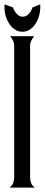

<svg xmlns="http://www.w3.org/2000/svg" viewBox="-28 -847 202 867"><path d="M36.1 -639.6Q36.1 -652.3 30.8 -663.3Q25.4 -674.3 18.1 -683.6H126Q118.7 -674.3 113.3 -663.3Q107.9 -652.3 107.9 -639.6V-46.4Q107.9 -33.2 112.5 -20.5Q117.2 -7.8 129.4 0H15.1Q26.9 -8.3 31.5 -20.8Q36.1 -33.2 36.1 -46.4ZM74.7 -771.5Q88.9 -771.5 100.8 -783.2Q112.8 -794.9 118.7 -813.5L153.3 -827.1Q153.8 -824.7 153.8 -821.5Q153.8 -818.4 153.8 -815.4Q153.8 -792.5 147.5 -772.2Q141.1 -752 130.4 -736.6Q119.6 -721.2 104.7 -712.4Q89.8 -703.6 73.2 -703.6Q56.2 -703.6 41.5 -712.4Q26.9 -721.2 15.9 -736.6Q4.9 -752 -1.5 -772.2Q-7.8 -792.5 -7.8 -815.4Q-7.8 -818.4 -7.8 -821Q-7.8 -823.7 -6.8 -827.1L30.3 -813.5Q37.1 -794.9 48.8 -783.2Q60.5 -771.5 74.7 -771.5Z"/></svg>

Font: XAYAX
Style: Regular
Weight: 400
Designer: Peter Wiegel
Foundry: Peter Wiegel
Version: Version 1.000 2009 initial release